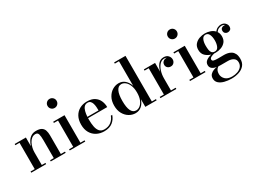

<svg xmlns="http://www.w3.org/2000/svg" viewBox="-51 -1581 3552 2662"><g transform="rotate(-30 1724.5 -250.0)"><path d="M30.5 -19.5H97V-440.5H30.5V-460H210V-321.5Q221 -359.5 241.5 -393.2Q262 -427 295.2 -448.5Q328.5 -470 376.5 -470Q434 -470 463.8 -450.5Q493.5 -431 504.2 -397Q515 -363 515 -319.5V-19.5H581.5V0H343V-19.5H402V-305.5Q402 -368.5 392.5 -402Q383 -435.5 347 -435.5Q312.5 -435.5 286.8 -415.2Q261 -395 244 -363Q227 -331 218.5 -294Q210 -257 210 -224V-19.5H268.5V0H30.5Z M688.5 -687.5Q688.5 -718 709.5 -739Q730.5 -760 761 -760Q791.5 -760 812.5 -739Q833.5 -718 833.5 -687.5Q833.5 -657 812.5 -636Q791.5 -615 761 -615Q730.5 -615 709.5 -636Q688.5 -657 688.5 -687.5ZM647 -19.5H713.5V-440.5H647V-460H828.5V-19.5H895V0H647Z M1403.5 -133.5Q1384 -72 1333.2 -31Q1282.5 10 1196.5 10Q1130 10 1077 -18.2Q1024 -46.5 993 -100.2Q962 -154 962 -230Q962 -306.5 991.5 -360Q1021 -413.5 1072.8 -441.8Q1124.5 -470 1191.5 -470Q1264.5 -470 1310 -440.5Q1355.5 -411 1376.5 -363.5Q1397.5 -316 1397.5 -261.5H1091Q1090.5 -249 1090.5 -235Q1090.5 -174 1100.2 -123.5Q1110 -73 1136.2 -43Q1162.5 -13 1211.5 -13Q1276.5 -13 1319.8 -47Q1363 -81 1381.5 -133.5ZM1191.5 -450.5Q1156.5 -450.5 1135.5 -427.8Q1114.5 -405 1104.5 -366.5Q1094.5 -328 1091.5 -281.5H1270.5Q1270.5 -308.5 1268.2 -338.2Q1266 -368 1258.2 -393.2Q1250.5 -418.5 1234.5 -434.5Q1218.5 -450.5 1191.5 -450.5Z M2038 -19.5V0H1856.5V-122.5Q1837.5 -62 1796.5 -26.2Q1755.5 9.5 1698 9.5Q1645 9.5 1597.5 -19Q1550 -47.5 1520.2 -101Q1490.5 -154.5 1490.5 -229.5Q1490.5 -304.5 1520.2 -358.2Q1550 -412 1597.5 -440.8Q1645 -469.5 1698 -469.5Q1755.5 -469.5 1796.5 -433.2Q1837.5 -397 1856.5 -336.5V-730.5H1790V-750H1972V-19.5ZM1856.5 -229.5Q1856.5 -297 1837.5 -344Q1818.5 -391 1788 -415.5Q1757.5 -440 1724 -440Q1674 -440 1647.8 -386.5Q1621.5 -333 1621.5 -229.5Q1621.5 -20 1724 -20Q1757.5 -20 1788 -44.2Q1818.5 -68.5 1837.5 -115.2Q1856.5 -162 1856.5 -229.5Z M2098.5 -19.5H2165V-440.5H2098.5V-460H2278V-318.5Q2293 -381.5 2327.2 -425.5Q2361.5 -469.5 2418 -469.5Q2465 -469.5 2489.8 -442.2Q2514.5 -415 2514.5 -381Q2514.5 -351 2495.2 -329.2Q2476 -307.5 2445 -307.5Q2413 -307.5 2393.5 -326.2Q2374 -345 2374 -372Q2374 -404 2395 -422.5Q2416 -441 2444.5 -441Q2450.5 -441 2456 -440.5Q2438 -449.5 2416 -449.5Q2375 -449.5 2344 -416Q2313 -382.5 2295.5 -328.5Q2278 -274.5 2278 -213.5V-19.5H2353V0H2098.5Z M2613.5 -687.5Q2613.5 -718 2634.5 -739Q2655.5 -760 2686 -760Q2716.5 -760 2737.5 -739Q2758.5 -718 2758.5 -687.5Q2758.5 -657 2737.5 -636Q2716.5 -615 2686 -615Q2655.5 -615 2634.5 -636Q2613.5 -657 2613.5 -687.5ZM2572 -19.5H2638.5V-440.5H2572V-460H2753.5V-19.5H2820V0H2572Z M2894 -69Q2894 -111 2928.2 -136Q2962.5 -161 3011 -171Q2961.5 -184.5 2924.2 -219.5Q2887 -254.5 2887 -316.5Q2887 -371.5 2916.8 -405.2Q2946.5 -439 2990.5 -454.2Q3034.5 -469.5 3078.5 -469.5Q3120 -469.5 3161.8 -455.8Q3203.5 -442 3231.5 -411.5Q3253 -441.5 3281.2 -453.2Q3309.5 -465 3332.5 -465Q3374.5 -465 3399.5 -439.2Q3424.5 -413.5 3424.5 -383.5Q3424.5 -348.5 3405.8 -335.2Q3387 -322 3365 -322Q3343.5 -322 3326 -336.5Q3308.5 -351 3308.5 -379Q3308.5 -406.5 3326.5 -419Q3344.5 -431.5 3365 -431.5Q3374 -431.5 3382.5 -429.5Q3363 -446 3334 -446Q3313 -446 3287.8 -435.5Q3262.5 -425 3243 -396.5Q3254 -380.5 3260 -360.5Q3266 -340.5 3266 -316.5Q3266 -261 3237.2 -227.2Q3208.5 -193.5 3165.2 -178Q3122 -162.5 3078.5 -162.5Q3066.5 -162.5 3055 -163.5Q3026.5 -158.5 3000.8 -145Q2975 -131.5 2975 -111Q2975 -88 3001 -82.5Q3027 -77 3068 -77Q3094.5 -77 3117.5 -77.5Q3140.5 -78 3161.5 -78Q3190 -78 3219.5 -71.8Q3249 -65.5 3274.5 -48.8Q3300 -32 3315.5 -0.5Q3331 31 3331 82Q3331 146 3297 185.2Q3263 224.5 3208.5 242.2Q3154 260 3092 260Q3031 260 2978.8 246.5Q2926.5 233 2894.2 203.8Q2862 174.5 2862 128Q2862 89 2884 65.5Q2906 42 2936.2 30.8Q2966.5 19.5 2991 17Q2945.5 9.5 2919.8 -11.2Q2894 -32 2894 -69ZM3005 -316.5Q3005 -278.5 3009.5 -248.2Q3014 -218 3029.5 -200Q3045 -182 3078.5 -182Q3116 -182 3134 -221Q3152 -260 3152 -316.5Q3152 -374.5 3134 -412.2Q3116 -450 3078.5 -450Q3040.5 -450 3022.8 -412.2Q3005 -374.5 3005 -316.5ZM2966.5 115.5Q2966.5 164.5 3003 201.2Q3039.5 238 3112 238Q3159 238 3198.8 223.8Q3238.5 209.5 3262.8 181.2Q3287 153 3287 111Q3287 66 3252.2 43.8Q3217.5 21.5 3168.5 21.5H3053Q3032.5 21.5 3014.5 20Q2966.5 49 2966.5 115.5Z"/></g></svg>

Font: Bodoni* 11pt Medium
Style: Regular
Weight: 500
Version: Version 2.3